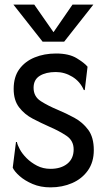

<svg xmlns="http://www.w3.org/2000/svg" viewBox="-20 -795 460 829"><path d="M358 -507 346 -406H342Q326 -443 292.5 -463.5Q259 -484 221 -484Q178 -484 151.5 -467.5Q125 -451 125 -416Q125 -378 156.5 -358Q188 -338 229 -321Q265 -306 301 -286.5Q337 -267 361 -234.5Q385 -202 385 -147Q385 -95 359.5 -59Q334 -23 291.5 -4.5Q249 14 198 14Q155 14 121 -0.5Q87 -15 64.5 -35Q42 -55 35 -71L49 -182H53Q55 -170 65.5 -150.5Q76 -131 95 -112Q114 -93 140 -79.5Q166 -66 198 -66Q243 -66 270.5 -88Q298 -110 298 -150Q298 -188 266.5 -209Q235 -230 193 -248Q157 -264 121.5 -282.5Q86 -301 62.5 -331.5Q39 -362 39 -411Q39 -463 63.5 -496.5Q88 -530 129.5 -547Q171 -564 222 -564Q278 -564 311.5 -543.5Q345 -523 358 -507ZM128 -775 211 -656 293 -775H383L257 -615H164L38 -775Z"/></svg>

Font: Faculty Glyphic
Style: Regular
Weight: 400
Designer: Koto Studio, Dylan Young
Foundry: Koto Studio
Version: Version 1.004; ttfautohint (v1.8.4.7-5d5b)